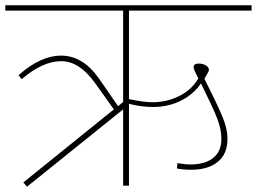

<svg xmlns="http://www.w3.org/2000/svg" viewBox="-32 -701 970 725"><path d="M455 -661V-327Q508 -315 545 -315Q598 -315 645 -338.5Q692 -362 717 -405Q699 -439 699 -447Q699 -461 718 -461Q734 -461 745.5 -454Q757 -447 757 -437Q757 -431 740 -404L743 -397Q792 -300 809.5 -256.5Q827 -213 827 -177Q827 -119 790 -89.5Q753 -60 690 -60Q658 -60 636 -65L638 -85Q665 -80 687 -80Q743 -80 773.5 -105Q804 -130 804 -177Q804 -213 788 -254Q772 -295 727 -386Q699 -345 651.5 -321Q604 -297 545 -297Q502 -297 455 -309V0H433V-288L70 4L56 -12L398 -288L325 -390Q267 -470 199 -470Q129 -470 50 -402L38 -417Q121 -491 199 -491Q281 -491 342 -404L414 -300L433 -316V-661H-12V-681H918V-661Z"/></svg>

Font: FiraGO Thin
Style: Regular
Weight: 100
Designer: bBox Type
Foundry: bBox Type GmbH
Version: Version 1.001;PS 001.001;hotconv 1.0.88;makeotf.lib2.5.64775